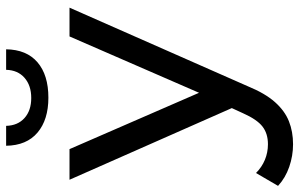

<svg xmlns="http://www.w3.org/2000/svg" viewBox="-211 -582 977 627"><g transform="rotate(-90 277.5 -268.5)"><path d="M120 200Q82 200 46 187.5Q10 175 -16 151L26 79Q45 98 69 108Q93 118 120 118Q155 118 178 100Q201 82 221 37L238 0L4 -530H104L288 -107L472 -530H566L309 53Q286 109 257.5 141Q229 173 195 186.5Q161 200 120 200ZM272 -599Q200 -599 158 -634.5Q116 -670 115 -737H180Q181 -699 205.5 -677Q230 -655 271 -655Q312 -655 337 -677Q362 -699 363 -737H430Q429 -670 387.5 -634.5Q346 -599 272 -599Z"/></g></svg>

Font: Montserrat Z Med
Style: Regular
Weight: 500
Designer: Julieta Ulanovsky
Foundry: Julieta Ulanovsky
Version: Version 8.000